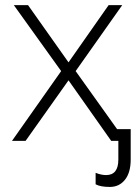

<svg xmlns="http://www.w3.org/2000/svg" viewBox="-20 -551 546 751"><path d="M491.2 -45.9V73.2Q491.2 124 468.8 152.1Q446.3 180.2 409.7 180.2Q373 180.2 354 169.9V125Q376 133.8 395 133.8Q442.9 133.8 442.9 73.2V0H415L248 -236.8L80.1 0H26.9L219.2 -272.9L34.2 -530.8H89.8L248 -307.1L404.8 -530.8H458L275.9 -272.9L438 -45.9Z"/></svg>

Font: OpenSans-Light
Style: Regular
Weight: 300
Foundry: Ascender Corporation
Version: Version 1.10